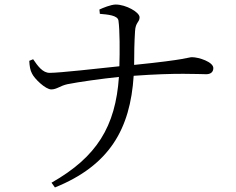

<svg xmlns="http://www.w3.org/2000/svg" viewBox="-20 -777 1040 846"><path d="M109 -509C110 -487 113 -467 121 -453C131 -431 180 -383 206 -383C230 -383 245 -399 277 -406C327 -416 427 -430 504 -438C489 -219 406 -85 207 28L222 49C462 -48 554 -208 569 -443C759 -457 855 -450 889 -450C906 -450 920 -458 920 -477C920 -504 856 -525 826 -525C809 -525 809 -515 571 -491C571 -538 572 -594 575 -639C577 -680 595 -678 595 -701C595 -723 535 -757 490 -757C469 -757 433 -742 418 -735L420 -716C453 -713 499 -710 502 -686C508 -643 508 -551 506 -485C412 -475 242 -456 200 -456C168 -455 146 -487 126 -516Z"/></svg>

Font: Harano Aji Mincho CN
Style: Regular
Weight: 400
Foundry: Masamichi Hosoda
Version: HaranoAjiMinchoCN-Regular version 20230610;ttx 4.39.4